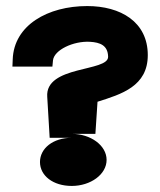

<svg xmlns="http://www.w3.org/2000/svg" viewBox="-20 -614 529 634"><path d="M112 -79C112 -34 155 0 217 0C279 0 332 -38 332 -86C332 -134 279 -172 217 -172H295L302 -278C381 -303 468 -329 468 -432C468 -542 378 -594 268 -594C138 -594 26 -531 22 -418L21 -394H153L155 -415C159 -449 222 -479 277 -476C311 -474 336 -464 337 -427C339 -376 128 -399 136 -294L144 -159H217C155 -159 112 -124 112 -79Z"/></svg>

Font: Charger
Style: Hemi
Weight: 900
Designer: Jasper
Foundry: Cannot Into Space Fonts
Version: Version 0.99